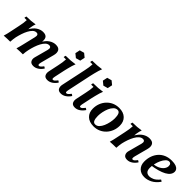

<svg xmlns="http://www.w3.org/2000/svg" viewBox="220 -1859 3019 3019"><g transform="rotate(45 1729.0 -349.5)"><path d="M697 15Q644 15 625 -19.5Q606 -54 619 -100L680 -326Q689 -360 680 -377.5Q671 -395 645 -395Q612 -395 584.5 -369Q557 -343 534.5 -301Q512 -259 495.5 -209Q479 -159 468 -110H437Q466 -247 509.5 -326.5Q553 -406 606 -440.5Q659 -475 714 -475Q781 -475 801.5 -435.5Q822 -396 805 -334L746 -110Q739 -83 741 -66.5Q743 -50 759 -50Q773 -50 788 -63.5Q803 -77 824 -105Q832 -101 839.5 -96.5Q847 -92 854 -85Q826 -41 785 -13Q744 15 697 15ZM32 5Q43 -30 49 -57Q55 -84 61 -112L94 -270Q103 -311 109 -350Q115 -389 116 -423H64Q64 -430 66.5 -441.5Q69 -453 72 -460Q130 -460 171.5 -463.5Q213 -467 262 -475Q255 -459 248.5 -433Q242 -407 238 -379Q234 -351 233 -326L185 -110Q179 -82 176.5 -55Q174 -28 172 0Q136 0 102 1Q68 2 32 5ZM315 5Q326 -30 332.5 -57Q339 -84 346 -112L397 -326Q405 -360 396.5 -377.5Q388 -395 362 -395Q329 -395 301.5 -369Q274 -343 251.5 -301Q229 -259 212.5 -209Q196 -159 185 -110H154Q183 -247 226.5 -326.5Q270 -406 323 -440.5Q376 -475 431 -475Q498 -475 517.5 -435.5Q537 -396 522 -334L468 -110Q461 -82 458 -55Q455 -28 453 0Q417 0 384 1Q351 2 315 5Z M1009 15Q956 15 938.5 -19.5Q921 -54 931 -100L967 -270Q976 -311 982 -350Q988 -389 989 -423H937Q937 -430 939.5 -441.5Q942 -453 945 -460Q1003 -460 1052 -463.5Q1101 -467 1150 -475Q1140 -453 1129 -416Q1118 -379 1108.5 -340Q1099 -301 1092 -270L1058 -110Q1052 -82 1053.5 -66Q1055 -50 1071 -50Q1085 -50 1100 -63.5Q1115 -77 1136 -105Q1144 -101 1151.5 -96.5Q1159 -92 1166 -85Q1138 -41 1097 -13Q1056 15 1009 15ZM1117 -698 1178 -648 1161 -568 1085 -547 1024 -597 1041 -677Z M1308 15Q1255 15 1237.5 -19.5Q1220 -54 1230 -100L1317 -510Q1326 -552 1332 -590.5Q1338 -629 1339 -663H1287Q1287 -670 1289.5 -681.5Q1292 -693 1295 -700Q1353 -700 1402 -703.5Q1451 -707 1500 -715Q1490 -693 1479 -656Q1468 -619 1458.5 -580Q1449 -541 1442 -510L1357 -110Q1351 -82 1352.5 -66Q1354 -50 1370 -50Q1384 -50 1399 -63.5Q1414 -77 1435 -105Q1443 -101 1450.5 -96.5Q1458 -92 1465 -85Q1437 -41 1396 -13Q1355 15 1308 15Z M1620 15Q1567 15 1549.5 -19.5Q1532 -54 1542 -100L1578 -270Q1587 -311 1593 -350Q1599 -389 1600 -423H1548Q1548 -430 1550.5 -441.5Q1553 -453 1556 -460Q1614 -460 1663 -463.5Q1712 -467 1761 -475Q1751 -453 1740 -416Q1729 -379 1719.5 -340Q1710 -301 1703 -270L1669 -110Q1663 -82 1664.5 -66Q1666 -50 1682 -50Q1696 -50 1711 -63.5Q1726 -77 1747 -105Q1755 -101 1762.5 -96.5Q1770 -92 1777 -85Q1749 -41 1708 -13Q1667 15 1620 15ZM1728 -698 1789 -648 1772 -568 1696 -547 1635 -597 1652 -677Z M2124 -436Q2087 -436 2058 -407Q2029 -378 2010 -333.5Q1991 -289 1981 -240Q1971 -191 1971 -150Q1971 -92 1985.5 -58Q2000 -24 2035 -24L2038 16Q1942 16 1888 -35.5Q1834 -87 1834 -175Q1834 -237 1855 -291.5Q1876 -346 1914.5 -387.5Q1953 -429 2005.5 -452.5Q2058 -476 2121 -476ZM2035 -24Q2073 -24 2101.5 -53Q2130 -82 2149 -126.5Q2168 -171 2178 -220.5Q2188 -270 2188 -310Q2188 -369 2173.5 -402.5Q2159 -436 2124 -436L2121 -476Q2217 -476 2271 -424.5Q2325 -373 2325 -285Q2325 -223 2304 -168.5Q2283 -114 2244.5 -72.5Q2206 -31 2153.5 -7.5Q2101 16 2038 16Z M2391 5Q2402 -30 2408 -57Q2414 -84 2420 -112L2453 -270Q2462 -311 2468 -350Q2474 -389 2475 -423H2423Q2423 -430 2425.5 -441.5Q2428 -453 2431 -460Q2489 -460 2530.5 -463.5Q2572 -467 2621 -475Q2614 -459 2607.5 -433Q2601 -407 2597 -379Q2593 -351 2592 -326L2544 -110Q2538 -82 2535.5 -55Q2533 -28 2531 0Q2495 0 2461 1Q2427 2 2391 5ZM2783 15Q2730 15 2711 -19.5Q2692 -54 2705 -100L2766 -326Q2775 -360 2765.5 -377.5Q2756 -395 2730 -395Q2696 -395 2666.5 -369Q2637 -343 2613.5 -301Q2590 -259 2572.5 -209Q2555 -159 2544 -110H2513Q2542 -247 2587 -326.5Q2632 -406 2686.5 -440.5Q2741 -475 2798 -475Q2866 -475 2887 -435.5Q2908 -396 2891 -334L2832 -110Q2825 -83 2827 -66.5Q2829 -50 2845 -50Q2859 -50 2874 -63.5Q2889 -77 2910 -105Q2918 -101 2925.5 -96.5Q2933 -92 2940 -85Q2912 -41 2871 -13Q2830 15 2783 15Z M3217 -48Q3246 -48 3288.5 -66Q3331 -84 3382 -145Q3391 -141 3398 -136Q3405 -131 3412 -125Q3357 -49 3293.5 -16.5Q3230 16 3168 16Q3089 16 3041.5 -31.5Q2994 -79 2994 -160Q2994 -228 3014.5 -285Q3035 -342 3073.5 -385Q3112 -428 3167.5 -451.5Q3223 -475 3292 -475Q3349 -475 3383 -462.5Q3417 -450 3432.5 -429.5Q3448 -409 3448 -384Q3448 -347 3425 -316Q3402 -285 3357.5 -260.5Q3313 -236 3249 -218Q3185 -200 3104 -189L3105 -228Q3173 -232 3220.5 -255Q3268 -278 3293 -311.5Q3318 -345 3318 -379Q3318 -411 3304.5 -423.5Q3291 -436 3274 -436Q3243 -436 3216 -408Q3189 -380 3168.5 -336Q3148 -292 3137 -243Q3126 -194 3126 -152Q3126 -97 3149.5 -72.5Q3173 -48 3217 -48Z"/></g></svg>

Font: Poltawski Nowy
Style: Bold Italic
Weight: 700
Italic angle: -12°
Designer: Adam Pótawski, Mateusz Machalski, Borys Kosmynka, Ania Wieluska
Foundry: Capitalics.wtf
Version: Version 1.001;gftools[0.9.25]